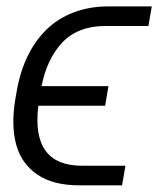

<svg xmlns="http://www.w3.org/2000/svg" viewBox="-20 -565 482 585"><path d="M230.1 -60H362.2L351.9 -0.4H219.8Q141.7 -0.4 93.4 -33.4Q45.1 -66.4 29.3 -124.5Q13.5 -182.5 26.6 -262.4L30.5 -284.8Q40.5 -344.1 63.2 -391.9Q85.9 -439.6 120.6 -473.9Q155.2 -508.2 203.5 -526.8Q251.8 -545.5 310.4 -545.5H442.5L432.2 -485.8H300.1Q258.5 -485.8 225.3 -472.7Q192.1 -459.5 169 -434.7Q146 -409.8 130.5 -377.1Q115.1 -344.5 106.5 -302.6H310.4L300.4 -242.9H96.9Q74.2 -60 230.1 -60Z"/></svg>

Font: Karasuma Gothic
Style: Light Italic
Weight: 300
Italic angle: 9.39998°
Designer: Rasmus Andersson / Ryoko Nishizuka
Foundry: rsms
Version: Version 1.00